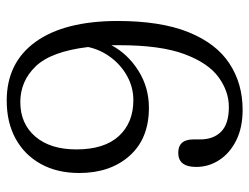

<svg xmlns="http://www.w3.org/2000/svg" viewBox="-107 -643 760 586"><g transform="rotate(90 273.0 -350.0)"><path d="M315 -710.5Q369.5 -710.5 408.5 -691Q447.5 -671.5 468.5 -639.2Q489.5 -607 489.5 -569Q489.5 -514 446.5 -514Q405.5 -514 405.5 -560.5V-581Q405.5 -621.5 381.8 -645Q358 -668.5 306.5 -668.5Q259 -668.5 215.8 -637.2Q172.5 -606 145.2 -533Q118 -460 118 -335Q118 -322 118 -310Q144.5 -360 195.5 -392.2Q246.5 -424.5 309 -424.5Q403 -424.5 455.5 -365.5Q508 -306.5 508 -212Q508 -144 480.2 -94.2Q452.5 -44.5 403 -17.5Q353.5 9.5 287 9.5Q171.5 9.5 108 -78.2Q44.5 -166 44 -328Q44 -460.5 78.2 -545.2Q112.5 -630 173.8 -670.2Q235 -710.5 315 -710.5ZM286 -377Q246.5 -377 212.5 -358.2Q178.5 -339.5 155 -308Q131.5 -276.5 123.5 -239Q137 -126.5 182.2 -79.2Q227.5 -32 291.5 -32Q357.5 -32 396.8 -77.8Q436 -123.5 436 -203Q436 -288.5 395.2 -332.8Q354.5 -377 286 -377Z"/></g></svg>

Font: Fraunces 72pt SuperSoft Light
Style: Regular
Weight: 300
Version: Version 1.000;[0bf87f6ff]